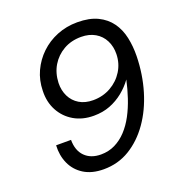

<svg xmlns="http://www.w3.org/2000/svg" viewBox="-131 -822 883 944"><g transform="rotate(-20 311.0 -350.0)"><path d="M253 12Q191 12 149.5 -14Q108 -40 88.5 -83.5Q69 -127 72 -179H150Q150 -123 181 -92Q212 -61 265 -61Q305 -61 338.5 -77.5Q372 -94 399 -123Q426 -152 446.5 -190.5Q467 -229 482 -274Q497 -319 507 -365Q484 -333 452.5 -307.5Q421 -282 382.5 -267Q344 -252 297 -252Q238 -252 193.5 -278Q149 -304 124.5 -349.5Q100 -395 102 -453Q103 -508 124.5 -554.5Q146 -601 183 -636.5Q220 -672 269.5 -692Q319 -712 376 -712Q439 -712 481.5 -691.5Q524 -671 549.5 -635.5Q575 -600 585 -553.5Q595 -507 594 -456Q592 -361 566.5 -276Q541 -191 495.5 -126.5Q450 -62 389 -25Q328 12 253 12ZM320 -325Q371 -325 412.5 -348.5Q454 -372 478.5 -411.5Q503 -451 504 -499Q505 -538 489 -570Q473 -602 442 -620Q411 -638 369 -638Q317 -638 277 -615Q237 -592 213.5 -553Q190 -514 188 -463Q187 -424 202.5 -392.5Q218 -361 248 -343Q278 -325 320 -325Z"/></g></svg>

Font: DM Sans 18pt
Style: Italic
Weight: 400
Italic angle: -10°
Designer: Colophon Foundry, Jonny Pinhorn
Foundry: Colophon Foundry
Version: Version 4.004;gftools[0.9.30]